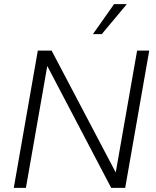

<svg xmlns="http://www.w3.org/2000/svg" viewBox="-20 -914 760 934"><path d="M47 0 164 -668H231L543 -75L647 -668H706L589 0H521L210 -593L106 0ZM432 -748 535 -894H597L475 -748Z"/></svg>

Font: Gantari Light
Style: Italic
Weight: 300
Italic angle: -10°
Version: Version 1.000